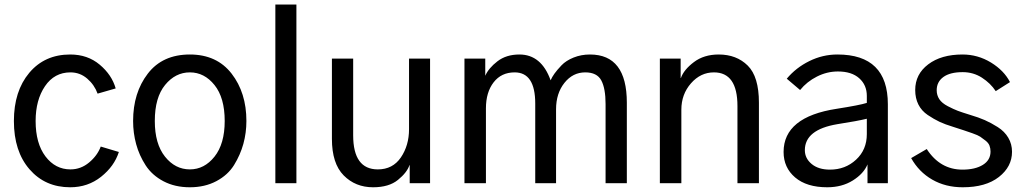

<svg xmlns="http://www.w3.org/2000/svg" viewBox="-20 -791 4422 829"><path d="M40 -268.6Q40 -397.5 106.4 -476.6Q172.9 -555.7 283.2 -555.7Q358.4 -555.7 410.6 -511.7Q462.9 -467.8 479.5 -409.2L401.4 -386.7Q387.7 -424.8 356.4 -451.7Q325.2 -478.5 284.2 -478.5Q214.8 -478.5 174.3 -418.9Q133.8 -359.4 133.8 -268.6Q133.8 -171.9 176.3 -115.7Q218.8 -59.6 284.2 -59.6Q329.1 -59.6 364.7 -89.4Q400.4 -119.1 415 -158.2L493.2 -134.8Q473.6 -73.2 416.5 -27.8Q359.4 17.6 283.2 17.6Q174.8 17.6 107.4 -60.1Q40 -137.7 40 -268.6Z M648.4 -268.6Q648.4 -169.9 692.4 -114.7Q736.3 -59.6 799.8 -59.6Q862.3 -59.6 906.2 -114.7Q950.2 -169.9 950.2 -268.6Q950.2 -369.1 906.2 -423.8Q862.3 -478.5 799.8 -478.5Q737.3 -478.5 692.9 -424.3Q648.4 -370.1 648.4 -268.6ZM554.7 -268.6Q554.7 -390.6 618.2 -473.1Q681.6 -555.7 799.8 -555.7Q916 -555.7 980 -473.1Q1043.9 -390.6 1043.9 -268.6Q1043.9 -217.8 1030.8 -169.9Q1017.6 -122.1 990.7 -78.6Q963.9 -35.2 914.1 -8.8Q864.3 17.6 799.8 17.6Q735.4 17.6 686 -8.3Q636.7 -34.2 608.9 -77.1Q581.1 -120.1 567.9 -168.5Q554.7 -216.8 554.7 -268.6Z M1168.9 0V-771.5H1259.8V0Z M1413.1 -191.4V-538.1H1504.9V-207Q1504.9 -59.6 1611.3 -59.6Q1675.8 -59.6 1710.9 -111.3Q1746.1 -163.1 1746.1 -233.4V-538.1H1836.9V0H1749V-78.1H1748Q1737.3 -45.9 1698.2 -14.2Q1659.2 17.6 1590.8 17.6Q1514.6 17.6 1463.9 -33.7Q1413.1 -85 1413.1 -191.4Z M1985.4 0V-538.1H2075.2V-463.9Q2089.8 -497.1 2127.9 -526.4Q2166 -555.7 2222.7 -555.7Q2317.4 -555.7 2357.4 -444.3Q2363.3 -458 2374 -473.1Q2384.8 -488.3 2404.3 -508.8Q2423.8 -529.3 2456.5 -542.5Q2489.3 -555.7 2527.3 -555.7Q2686.5 -555.7 2686.5 -347.7V0H2594.7V-341.8Q2594.7 -409.2 2576.2 -443.8Q2557.6 -478.5 2506.8 -478.5Q2453.1 -478.5 2417 -433.1Q2380.9 -387.7 2380.9 -319.3V0H2291V-343.8Q2291 -478.5 2202.1 -478.5Q2144.5 -478.5 2111.3 -435.5Q2078.1 -392.6 2078.1 -323.2V0Z M2829.1 0V-538.1H2918.9V-454.1H2919.9Q2932.6 -490.2 2976.1 -522.9Q3019.5 -555.7 3083 -555.7Q3160.2 -555.7 3208.5 -507.8Q3256.8 -460 3256.8 -347.7V0H3164.1V-333Q3164.1 -478.5 3062.5 -478.5Q3004.9 -478.5 2963.4 -431.2Q2921.9 -383.8 2921.9 -317.4V0Z M3455.1 -142.6Q3455.1 -107.4 3484.4 -83Q3513.7 -58.6 3563.5 -58.6Q3629.9 -58.6 3676.3 -101.6Q3722.7 -144.5 3722.7 -211.9V-278.3Q3683.6 -268.6 3595.7 -254.9Q3455.1 -231.4 3455.1 -142.6ZM3363.3 -134.8Q3363.3 -286.1 3592.8 -321.3Q3692.4 -336.9 3722.7 -346.7V-377Q3722.7 -423.8 3689.9 -453.1Q3657.2 -482.4 3597.7 -482.4Q3550.8 -482.4 3507.3 -460.4Q3463.9 -438.5 3434.6 -402.3L3377 -451.2Q3417 -499 3474.6 -527.3Q3532.2 -555.7 3595.7 -555.7Q3813.5 -555.7 3813.5 -340.8V0H3725.6V-81.1Q3709 -41 3662.1 -11.7Q3615.2 17.6 3551.8 17.6Q3462.9 17.6 3413.1 -24.9Q3363.3 -67.4 3363.3 -134.8Z M3914.1 -108.4 3981.4 -147.5Q4039.1 -58.6 4135.7 -58.6Q4190.4 -58.6 4223.6 -79.1Q4256.8 -99.6 4256.8 -136.7Q4256.8 -150.4 4252.4 -162.1Q4248 -173.8 4234.9 -184.1Q4221.7 -194.3 4212.4 -200.7Q4203.1 -207 4178.2 -215.8Q4153.3 -224.6 4141.1 -228.5Q4128.9 -232.4 4095.7 -243.2Q4060.5 -253.9 4036.6 -265.1Q4012.7 -276.4 3985.8 -294.4Q3959 -312.5 3945.3 -339.8Q3931.6 -367.2 3931.6 -402.3Q3931.6 -470.7 3987.8 -513.2Q4043.9 -555.7 4135.7 -555.7Q4202.1 -555.7 4258.8 -521Q4315.4 -486.3 4340.8 -436.5L4279.3 -397.5Q4256.8 -431.6 4219.7 -455.6Q4182.6 -479.5 4136.7 -479.5Q4082 -479.5 4053.2 -458.5Q4024.4 -437.5 4024.4 -401.4Q4024.4 -379.9 4035.6 -362.8Q4046.9 -345.7 4072.3 -332.5Q4097.7 -319.3 4115.7 -312.5Q4133.8 -305.7 4168.9 -294.9Q4205.1 -284.2 4231.9 -272.5Q4258.8 -260.7 4288.1 -242.2Q4317.4 -223.6 4333.5 -196.3Q4349.6 -168.9 4349.6 -135.7Q4349.6 -71.3 4293 -26.9Q4236.3 17.6 4136.7 17.6Q4062.5 17.6 4004.9 -15.6Q3947.3 -48.8 3914.1 -108.4Z"/></svg>

Font: Gothic A1 Medium
Style: Regular
Weight: 500
Designer: HanYang I&C Co.,Ltd.
Foundry: HanYang I&C Co.,Ltd.
Version: Version 2.50